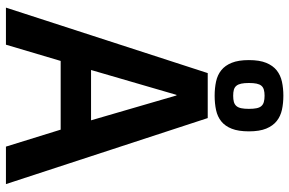

<svg xmlns="http://www.w3.org/2000/svg" viewBox="-188 -810 998 663"><g transform="rotate(90 311.5 -479.0)"><path d="M232.9 -696.8H388.2L616.2 0H486.8L428.2 -189H190.9L134.8 0H6.8ZM396 -293.9 310.1 -588.9H308.1L222.2 -293.9ZM311 -720.7Q284.7 -720.7 262 -725.6Q239.3 -730.5 222.9 -743.7Q206.5 -756.8 197.3 -779.8Q188 -802.7 188 -838.9Q188 -875.5 197.5 -898.7Q207 -921.9 223.6 -935.1Q240.2 -948.2 262.7 -953.1Q285.2 -958 311 -958Q336.9 -958 359.4 -953.1Q381.8 -948.2 398.4 -935.1Q415 -921.9 424.6 -898.7Q434.1 -875.5 434.1 -838.9Q434.1 -802.7 425 -779.8Q416 -756.8 399.7 -743.7Q383.3 -730.5 360.6 -725.6Q337.9 -720.7 311 -720.7ZM311 -784.7Q323.7 -784.7 332.5 -787.1Q341.3 -789.6 346.7 -795.9Q352.1 -802.2 354.2 -812.7Q356.4 -823.2 356.4 -838.9Q356.4 -855 354.2 -865.5Q352.1 -876 346.7 -882.1Q341.3 -888.2 332.5 -890.6Q323.7 -893.1 311 -893.1Q298.8 -893.1 290.3 -890.6Q281.7 -888.2 276.6 -882.1Q271.5 -876 269.3 -865.5Q267.1 -855 267.1 -838.9Q267.1 -823.2 269.3 -812.7Q271.5 -802.2 276.6 -795.9Q281.7 -789.6 290.3 -787.1Q298.8 -784.7 311 -784.7Z"/></g></svg>

Font: Doppio One
Style: Regular
Weight: 400
Designer: Szymon Celej
Foundry: Szymon Celej
Version: Version 1.002